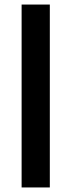

<svg xmlns="http://www.w3.org/2000/svg" viewBox="-20 -751 314 844"><path d="M75 -731H199V73H75Z"/></svg>

Font: Lalezar
Style: Bold
Weight: 700
Designer: Borna Izadpanah
Foundry: Borna Izadpanah
Version: Version 1.003;January 24, 2021;FontCreator 13.0.0.2683 64-bi